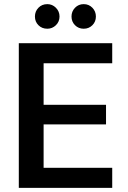

<svg xmlns="http://www.w3.org/2000/svg" viewBox="-20 -909 618 929"><path d="M71 0V-700H523V-603H191V-402H493V-307H191V-97H523V0ZM209 -770Q183 -770 166 -787Q149 -804 149 -829Q149 -854 166 -871.5Q183 -889 209 -889Q233 -889 250.5 -871.5Q268 -854 268 -829Q268 -804 250.5 -787Q233 -770 209 -770ZM385 -770Q360 -770 343 -787Q326 -804 326 -829Q326 -854 343 -871.5Q360 -889 385 -889Q410 -889 427 -871.5Q444 -854 444 -829Q444 -804 427 -787Q410 -770 385 -770Z"/></svg>

Font: DM Sans SemiBold
Style: Regular
Weight: 600
Designer: Colophon Foundry, Jonny Pinhorn
Foundry: Colophon Foundry
Version: Version 4.004; ttfautohint (v1.8.4.7-5d5b)